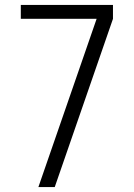

<svg xmlns="http://www.w3.org/2000/svg" viewBox="-20 -755 540 775"><path d="M135 0 370 -679H64V-735H436V-679L201 0Z"/></svg>

Font: Iosevka SS01 Light
Style: Regular
Weight: 300
Monospace: yes
Designer: Belleve Invis
Foundry: Belleve Invis
Version: 2.3.3; ttfautohint (v1.8.3)